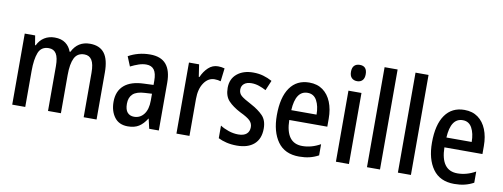

<svg xmlns="http://www.w3.org/2000/svg" viewBox="-62 -1093 3764 1437"><g transform="rotate(10 1819.5 -375.0)"><path d="M563 -550Q637 -550 673 -503Q709 -456 709 -357V0H611V-338Q611 -404 592 -434Q573 -464 536 -464Q482 -464 460 -419.5Q438 -375 438 -290V0H340V-340Q340 -405 321.5 -434.5Q303 -464 265 -464Q207 -464 187 -413Q167 -362 167 -274V0H68V-540H147L159 -468H164Q183 -508 217 -529Q251 -550 295 -550Q346 -550 377.5 -526.5Q409 -503 422 -465H428Q470 -550 563 -550Z M1020 -549Q1103 -549 1142.5 -502Q1182 -455 1182 -363V0H1109L1092 -74H1090Q1064 -32 1031 -11Q998 10 947 10Q880 10 845.5 -36.5Q811 -83 811 -153Q811 -234 862 -278.5Q913 -323 1012 -326L1084 -329V-360Q1084 -417 1064.5 -443.5Q1045 -470 1005 -470Q977 -470 947.5 -460Q918 -450 886 -434L856 -507Q891 -527 932.5 -538Q974 -549 1020 -549ZM1031 -259Q968 -256 940 -230Q912 -204 912 -156Q912 -111 930.5 -90Q949 -69 981 -69Q1027 -69 1055.5 -106Q1084 -143 1084 -210V-262Z M1536 -550Q1562 -550 1586 -543L1574 -443Q1554 -450 1527 -450Q1479 -450 1447 -403.5Q1415 -357 1415 -281V0H1316V-540H1393L1407 -447H1412Q1431 -491 1462.5 -520.5Q1494 -550 1536 -550Z M1953 -150Q1953 -72 1906.5 -31Q1860 10 1776 10Q1733 10 1697.5 1.5Q1662 -7 1634 -21V-117Q1661 -99 1698 -86.5Q1735 -74 1772 -74Q1814 -74 1835 -92.5Q1856 -111 1856 -144Q1856 -172 1836 -192.5Q1816 -213 1759 -240Q1701 -270 1667.5 -305.5Q1634 -341 1634 -404Q1634 -472 1681 -511Q1728 -550 1804 -550Q1845 -550 1880 -540Q1915 -530 1948 -512L1916 -436Q1890 -450 1862 -459.5Q1834 -469 1805 -469Q1769 -469 1749 -452.5Q1729 -436 1729 -408Q1729 -379 1750 -361Q1771 -343 1827 -314Q1885 -283 1919 -248Q1953 -213 1953 -150Z M2230 -549Q2291 -549 2333 -518.5Q2375 -488 2397 -433.5Q2419 -379 2419 -308V-247H2130Q2133 -72 2259 -72Q2329 -72 2396 -110V-25Q2363 -7 2327.5 1.5Q2292 10 2249 10Q2140 10 2086 -65.5Q2032 -141 2032 -266Q2032 -403 2083.5 -476Q2135 -549 2230 -549ZM2231 -471Q2140 -471 2132 -322H2324Q2324 -386 2301 -428.5Q2278 -471 2231 -471Z M2579 -745Q2634 -745 2634 -683Q2634 -652 2619 -636.5Q2604 -621 2579 -621Q2553 -621 2537.5 -636.5Q2522 -652 2522 -683Q2522 -714 2537 -729.5Q2552 -745 2579 -745ZM2627 -540V0H2528V-540Z M2863 0H2764V-760H2863Z M3098 0H2999V-760H3098Z M3409 -549Q3470 -549 3512 -518.5Q3554 -488 3576 -433.5Q3598 -379 3598 -308V-247H3309Q3312 -72 3438 -72Q3508 -72 3575 -110V-25Q3542 -7 3506.5 1.5Q3471 10 3428 10Q3319 10 3265 -65.5Q3211 -141 3211 -266Q3211 -403 3262.5 -476Q3314 -549 3409 -549ZM3410 -471Q3319 -471 3311 -322H3503Q3503 -386 3480 -428.5Q3457 -471 3410 -471Z"/></g></svg>

Font: Noto Sans Georgian Condensed Medium
Style: Regular
Weight: 500
Width: 3
Designer: Monotype Design Team, Akaki Razmadze
Foundry: Google LLC
Version: Version 2.005; ttfautohint (v1.8.4.7-5d5b)